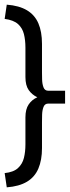

<svg xmlns="http://www.w3.org/2000/svg" viewBox="-26 -672 299 823"><path d="M181 -228Q166 -228 160.5 -213.5Q155 -199 154.5 -180.5Q154 -162 154 -149V-37Q154 14 138.5 50.5Q123 87 89.5 107Q56 127 3 131L-6 70Q32 66 51 48.5Q70 31 76.5 5Q83 -21 83 -53V-169Q83 -204 97 -224.5Q111 -245 134 -255Q111 -266 97 -286Q83 -306 83 -342V-468Q83 -500 76.5 -526Q70 -552 51 -569Q32 -586 -6 -591L3 -652Q56 -648 89.5 -628Q123 -608 138.5 -572Q154 -536 154 -484V-362Q154 -350 154.5 -331Q155 -312 160.5 -297.5Q166 -283 181 -283H253V-228Z"/></svg>

Font: Podkova VF Beta
Style: Regular
Weight: 400
Designer: Ilya Yudin
Foundry: Cyreal (www.cyreal.org)
Version: Version 2.100